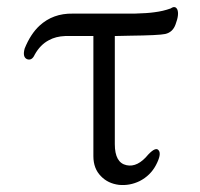

<svg xmlns="http://www.w3.org/2000/svg" viewBox="-20 -516 566 543"><path d="M164.1 -414.1H244.1V-74.2Q244.1 -39.1 265.6 -17.6Q285.2 2.9 316.4 6.8Q346.7 9.8 375 -3.9Q405.3 -19.5 420.9 -48.8Q437.5 -80.1 428.7 -90.8Q420.9 -101.6 399.4 -79.1Q369.1 -42 337.9 -48.8Q304.7 -55.7 304.7 -108.4V-414.1L345.7 -415Q429.7 -416 447.3 -419.9Q468.8 -424.8 476.6 -447.3Q487.3 -475.6 481.4 -489.3Q475.6 -501 462.9 -492.2Q441.4 -484.4 417 -481.4Q397.5 -478.5 360.4 -477.5H185.5Q129.9 -478.5 91.8 -443.4Q66.4 -419.9 49.8 -378.9Q43 -354.5 56.6 -348.6Q70.3 -343.8 78.1 -361.3Q93.8 -389.6 118.2 -402.3Q137.7 -413.1 164.1 -414.1Z"/></svg>

Font: Batang
Style: Regular
Weight: 400
Version: Version 2.21